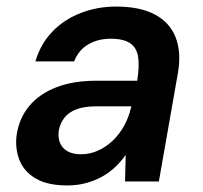

<svg xmlns="http://www.w3.org/2000/svg" viewBox="-20 -553 619 585"><path d="M185 12Q125 12 89 -9Q53 -30 39 -66Q25 -102 31 -144Q39 -194 69.5 -230.5Q100 -267 151.5 -287Q203 -307 273 -307H398Q405 -350 401 -378.5Q397 -407 377 -421Q357 -435 317 -435Q278 -435 248.5 -417.5Q219 -400 206 -366H88Q103 -418 138.5 -455.5Q174 -493 225 -513Q276 -533 334 -533Q406 -533 451.5 -509Q497 -485 515 -439.5Q533 -394 522 -330L464 0H361L363 -81Q349 -61 331 -44Q313 -27 290.5 -14.5Q268 -2 241.5 5Q215 12 185 12ZM227 -83Q254 -83 278.5 -94Q303 -105 323.5 -124.5Q344 -144 358 -169.5Q372 -195 379 -224L380 -229H272Q237 -229 213 -220Q189 -211 176 -194Q163 -177 159 -155Q155 -121 173 -102Q191 -83 227 -83Z"/></svg>

Font: DM Sans 10pt SemiBold
Style: Italic
Weight: 600
Italic angle: -10°
Version: Version 4.004;gftools[0.9.30]